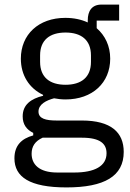

<svg xmlns="http://www.w3.org/2000/svg" viewBox="-20 -606 568 838"><path d="M520 57C520 -28 465 -80 337 -80H227C180 -80 148 -88 148 -119C148 -151 182 -168 216 -177C231 -174 249 -172 266 -172C384 -172 461 -245 461 -350C461 -405 439 -451 402 -483V-516H500V-586H423C380 -586 363 -557 363 -517V-508C335 -521 302 -528 265 -528C148 -528 71 -455 71 -350C71 -278 107 -221 168 -192V-188C116 -175 79 -150 79 -98C79 -63 96 -40 125 -26V-15C74 -1 43 29 43 85C43 166 109 212 270 212C436 212 520 163 520 57ZM445 63C445 119 393 147 304 147H230C149 147 118 110 118 65C118 33 133 10 166 -5H338C418 -5 445 22 445 63ZM266 -236C198 -236 155 -268 155 -336V-364C155 -432 198 -464 266 -464C334 -464 377 -432 377 -364V-336C377 -268 334 -236 266 -236Z"/></svg>

Font: IBM Plex Devanagari
Style: Regular
Weight: 400
Designer: Mike Abbink, Paul van der Laan, Pieter van Rosmalen, Erin McLaughlin
Foundry: Bold Monday
Version: Version 1.0